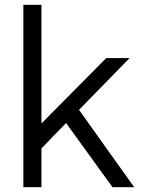

<svg xmlns="http://www.w3.org/2000/svg" viewBox="-20 -777 588 797"><path d="M77 -757H152V-227L120 -232L421 -536H518L308 -321L537 0H447L232 -297L280 -293L127 -135L152 -197V0H77Z"/></svg>

Font: Trafiko Sans Variable
Style: Regular
Weight: 400
Designer: Gumpita Rahayu / Trafiko
Foundry: Tokotype / Trafiko
Version: Version 0.001;FEAKit 1.0